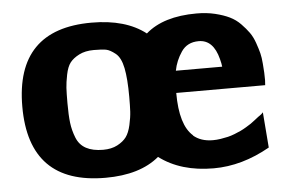

<svg xmlns="http://www.w3.org/2000/svg" viewBox="-42 -546 940 615"><g transform="rotate(-5 428.0 -238.5)"><path d="M28 -239Q28 -488 272 -488Q382 -488 446 -438Q503 -488 610 -488Q642 -488 669 -481.5Q696 -475 715.5 -465.5Q735 -456 750 -440.5Q765 -425 775 -411Q785 -397 792 -377Q799 -357 802.5 -343Q806 -329 807.5 -309Q809 -289 809.5 -280Q810 -271 810 -256L809 -240H523Q523 -136 565 -100H564Q588 -79 627 -79Q639 -79 652 -81Q665 -83 675.5 -85.5Q686 -88 697.5 -92.5Q709 -97 717.5 -101Q726 -105 736 -111Q746 -117 752 -121Q758 -125 766 -131.5Q774 -138 777.5 -140.5Q781 -143 788 -148L794 -154L803 -40Q713 11 622 11Q516 11 447 -41Q385 11 274 11Q28 11 28 -239ZM173 -238Q173 -199 176 -174.5Q179 -150 188.5 -126Q198 -102 219.5 -90.5Q241 -79 274 -79Q301 -79 320 -89Q339 -99 349 -112.5Q359 -126 364.5 -150.5Q370 -175 371 -193.5Q372 -212 372 -241Q372 -299 365 -333.5Q358 -368 341 -381.5Q324 -395 311.5 -397.5Q299 -400 272 -400Q244 -400 224.5 -390Q205 -380 195 -367Q185 -354 180 -329Q175 -304 174 -287Q173 -270 173 -238ZM528 -311H677Q676 -321 672 -336Q656 -399 609 -399Q572 -399 553 -371Q534 -343 528 -311Z"/></g></svg>

Font: Coval
Style: Black
Weight: 1000
Foundry: Context Ltd
Version: Version 001.000